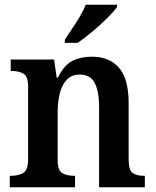

<svg xmlns="http://www.w3.org/2000/svg" viewBox="-20 -786 653 806"><path d="M21 0V-48H26Q57 -48 77.5 -60Q98 -72 98 -118V-422Q98 -465 79 -476.5Q60 -488 29 -488H25V-536H207L218 -460H223Q249 -513 284 -530.5Q319 -548 366 -548Q439 -548 479.5 -501.5Q520 -455 520 -353V-119Q520 -72 536.5 -60Q553 -48 584 -48H588V0H396V-337Q396 -401 378 -437Q360 -473 315 -473Q280 -473 259.5 -450.5Q239 -428 230.5 -392Q222 -356 222 -314V-114Q222 -71 241 -59.5Q260 -48 291 -48H295V0ZM252 -619Q273 -650 299.5 -691Q326 -732 340 -766H471V-756Q459 -739 430.5 -710.5Q402 -682 368 -653.5Q334 -625 306 -606H252Z"/></svg>

Font: Noto Serif Tamil SemiCondensed SemiBold
Style: Regular
Weight: 600
Width: 4
Designer: Indian Type Foundry, Tom Grace, and the Monotype Design Team
Foundry: Monotype Imaging Inc.
Version: Version 2.004; ttfautohint (v1.8.4.7-5d5b)